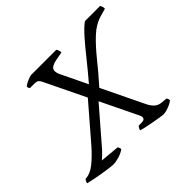

<svg xmlns="http://www.w3.org/2000/svg" viewBox="-191 -908 1112 1112"><g transform="rotate(-45 365.0 -352.0)"><path d="M160 0Q149 0 124 -3Q99 -6 69.5 -11Q40 -16 13 -21.5Q-14 -27 -29 -31Q-27 -40 -23 -47.5Q-19 -55 -14 -56Q23 -57 62.5 -89Q102 -121 143 -168L325 -379L206 -625Q200 -639 192 -647Q184 -655 162 -655H127Q120 -662 120 -674Q126 -680 139.5 -687Q153 -694 167 -699Q181 -704 187 -704H392Q394 -701 398 -692.5Q402 -684 402 -672L348 -662Q330 -659 315 -650.5Q300 -642 298 -629Q297 -623 298.5 -613.5Q300 -604 305 -593L384 -429Q434 -487 478 -542.5Q522 -598 559.5 -640.5Q597 -683 626 -704H751Q754 -699 757 -690.5Q760 -682 759 -673L713 -660Q660 -645 614 -602Q568 -559 519.5 -498.5Q471 -438 412 -372L522 -144Q531 -124 541.5 -104.5Q552 -85 568 -71.5Q584 -58 609 -56L643 -53Q646 -50 648.5 -44Q651 -38 650 -31Q642 -24 626 -16.5Q610 -9 594 -4.5Q578 0 569 0Q560 0 537.5 -3.5Q515 -7 488 -12Q461 -17 438 -22Q415 -27 405 -31Q408 -44 419 -56H443Q469 -56 469 -75Q469 -80 466.5 -86.5Q464 -93 461 -99L354 -320L169 -106Q156 -92 144 -81Q132 -70 125 -64L244 -53Q246 -48 248.5 -43Q251 -38 251 -31Q231 -16 202.5 -8Q174 0 160 0Z"/></g></svg>

Font: Texturina Light
Style: Italic
Weight: 300
Italic angle: -11°
Designer: Guillermo Torres Carreño
Foundry: Omnibus-Type
Version: Version 1.002; ttfautohint (v1.8.3)